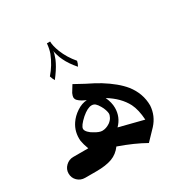

<svg xmlns="http://www.w3.org/2000/svg" viewBox="-205 -665 756 783"><g transform="rotate(-30 173.5 -273.0)"><path d="M322 -41 276 7Q225 -22 154 -47Q135 -21 106.5 -10.5Q78 0 33 0H-20Q-41 0 -55.5 -14Q-70 -28 -70 -49Q-70 -69 -55 -83.5Q-40 -98 -20 -98H51Q42 -122 39 -140Q35 -183 58 -217Q72 -238 96 -254Q120 -270 144 -271L126 -280Q114 -287 108 -293.5Q102 -300 102 -309Q102 -314 107 -326L126 -357Q134 -352 172 -332Q207 -315 232 -300Q290 -264 320 -227Q357 -180 357 -123Q354 -76 322 -41ZM182 -217Q174 -231 167 -237Q160 -243 150 -243Q131 -243 103 -219Q72 -191 72 -177Q72 -169 81 -159.5Q90 -150 102 -144Q123 -131 137 -131Q155 -131 173 -143Q184 -151 189.5 -161Q195 -171 195 -179Q195 -185 191.5 -196Q188 -207 182 -217ZM293 -161Q269 -207 215 -240Q228 -212 228 -187Q228 -143 197 -112L311 -83Q308 -131 293 -161ZM110 -509Q117 -529 119 -553H134Q134 -533 146 -502Q161 -464 190 -430Q188 -419 181 -407Q154 -438 141 -466Q135 -478 131 -492Q128 -501 127 -506.5Q126 -512 126 -513Q126 -512 125 -506Q124 -500 121 -492Q117 -478 110 -465Q97 -439 72 -407Q66 -417 62 -430Q92 -464 110 -509Z"/></g></svg>

Font: Mirza
Style: Regular
Weight: 400
Designer: Arabic design by Kourosh Beigpour, Latin design by Eduardo Tunni, engineering by Lasse Fister
Version: Version 1.0010g